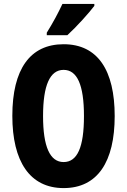

<svg xmlns="http://www.w3.org/2000/svg" viewBox="-20 -951 649 981"><path d="M462 -921V-931H299C278 -886 252 -837 219 -784V-771H324C372 -815 435 -885 462 -921ZM566 -358C566 -591 480 -725 305 -725C134 -725 43 -598 43 -359C43 -127 132 10 305 10C479 10 566 -125 566 -358ZM200 -358C200 -515 235 -594 305 -594C374 -594 409 -518 409 -358C409 -198 375 -123 305 -123C235 -123 200 -202 200 -358Z"/></svg>

Font: Noto Sans Gurmukhi UI ExtraCondensed ExtraBold
Style: Regular
Weight: 800
Width: 2
Designer: Jelle Bosma - Monotype Design Team
Foundry: Monotype Imaging Inc.
Version: Version 2.004